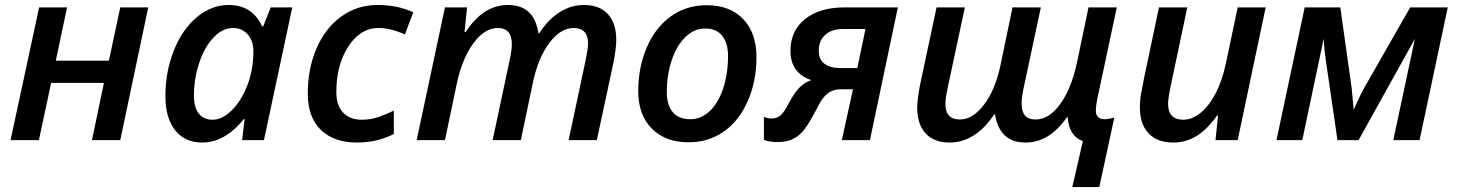

<svg xmlns="http://www.w3.org/2000/svg" viewBox="-20 -570 5933 781"><path d="M252.9 -540 207 -323.2H422.9L469.2 -540H583L469.2 0H354L402.8 -232.9H188L138.2 0H22.9L139.2 -540Z M801.8 9.8Q732.9 9.8 692.9 -39.8Q652.8 -89.4 652.8 -179.2Q652.8 -277.8 686.8 -363.8Q720.7 -449.7 780.3 -499.8Q839.8 -549.8 911.1 -549.8Q958.5 -549.8 992.7 -527.6Q1026.9 -505.4 1045.9 -462.9H1050.8L1081.1 -540H1168.9L1053.7 0H964.8L975.1 -85.9H972.2Q895 9.8 801.8 9.8ZM843.8 -83Q883.8 -83 922.4 -120.8Q960.9 -158.7 985.8 -222.2Q1010.7 -285.6 1010.7 -360.8Q1010.7 -403.8 987.8 -429.9Q964.8 -456.1 927.7 -456.1Q886.2 -456.1 849.6 -418.5Q813 -380.9 791 -316.2Q769 -251.5 769 -182.1Q769 -132.3 788.8 -107.7Q808.6 -83 843.8 -83Z M1433.1 9.8Q1337.4 9.8 1284.7 -42Q1231.9 -93.8 1231.9 -189.9Q1231.9 -291 1267.8 -373.8Q1303.7 -456.5 1368.7 -503.2Q1433.6 -549.8 1516.1 -549.8Q1596.2 -549.8 1661.1 -520L1627 -430.2Q1567.4 -456.1 1519 -456.1Q1445.8 -456.1 1397 -381.1Q1348.1 -306.2 1348.1 -195.8Q1348.1 -141.6 1375.5 -112.3Q1402.8 -83 1451.2 -83Q1487.3 -83 1518.8 -93.8Q1550.3 -104.5 1582 -120.1V-24.9Q1513.7 9.8 1433.1 9.8Z M2045.9 -549.8Q2153.3 -549.8 2169.9 -435.1H2173.8Q2210.4 -491.7 2257.1 -520.8Q2303.7 -549.8 2354 -549.8Q2418.9 -549.8 2452.9 -512.5Q2486.8 -475.1 2486.8 -407.2Q2486.8 -376 2476.1 -318.8L2407.7 0H2293L2362.8 -328.1Q2372.1 -374.5 2372.1 -393.1Q2372.1 -456.1 2313 -456.1Q2260.3 -456.1 2214.6 -395.5Q2168.9 -335 2147.9 -234.9L2098.6 0H1983.9L2053.7 -328.1Q2062 -368.2 2062 -390.1Q2062 -456.1 2004.9 -456.1Q1951.2 -456.1 1905.5 -394Q1859.9 -332 1837.9 -229L1790 0H1674.8L1790 -540H1879.9L1869.6 -439.9H1874Q1946.3 -549.8 2045.9 -549.8Z M2941.4 -342.8Q2941.4 -395 2917.5 -424.6Q2893.6 -454.1 2849.1 -454.1Q2803.7 -454.1 2767.8 -419.2Q2731.9 -384.3 2712.2 -324.5Q2692.4 -264.6 2692.4 -196.8Q2692.4 -142.6 2716.6 -113.8Q2740.7 -85 2788.1 -85Q2832 -85 2867.2 -118.2Q2902.3 -151.4 2921.9 -211.2Q2941.4 -271 2941.4 -342.8ZM3057.1 -337.9Q3057.1 -239.3 3021.5 -158.4Q2985.8 -77.6 2923.6 -34.4Q2861.3 8.8 2780.3 8.8Q2686.5 8.8 2631.3 -47.1Q2576.2 -103 2576.2 -199.2Q2576.2 -296.4 2611.1 -377.4Q2646 -458.5 2709 -503.7Q2772 -548.8 2854.5 -548.8Q2949.7 -548.8 3003.4 -492.2Q3057.1 -435.5 3057.1 -337.9Z M3400.4 -207Q3369.6 -207 3347.9 -190.9Q3326.2 -174.8 3308.6 -139.6Q3272 -68.4 3251.2 -42.5Q3230.5 -16.6 3204.8 -4.4Q3179.2 7.8 3143.6 7.8Q3108.9 7.8 3087.4 -1V-94.2Q3105 -87.9 3118.7 -87.9Q3140.1 -87.9 3155.3 -101.1Q3170.4 -114.3 3188.5 -149.9Q3212.9 -195.8 3233.9 -215.8Q3254.9 -235.8 3280.3 -244.1Q3195.3 -272.9 3195.3 -362.8Q3195.3 -444.8 3254.6 -492.4Q3314 -540 3417.5 -540H3632.3L3518.6 0H3404.3L3449.7 -207ZM3409.7 -452.1Q3363.8 -452.1 3337.2 -428.7Q3310.5 -405.3 3310.5 -363.8Q3310.5 -327.1 3334.2 -310.1Q3357.9 -293 3398.4 -293H3467.3L3500.5 -452.1Z M4213.9 -540 4143.6 -210.9Q4135.7 -173.8 4135.7 -149.9Q4135.7 -116.7 4149.2 -100.3Q4162.6 -84 4192.9 -84Q4246.6 -84 4291.7 -145.5Q4336.9 -207 4359.9 -311L4407.7 -540H4522.9L4442.9 -165Q4437.5 -137.2 4437.5 -120.1Q4437.5 -103 4446.8 -94Q4456.1 -85 4471.7 -85Q4489.3 -85 4512.7 -91.8L4451.7 190.9H4341.8L4384.8 3.9Q4328.6 -15.6 4322.8 -94.2H4320.8Q4249 9.8 4151.9 9.8Q4096.2 9.8 4065.7 -20.8Q4035.2 -51.3 4027.8 -105H4023.9Q3987.3 -48.3 3940.9 -19.3Q3894.5 9.8 3843.8 9.8Q3778.8 9.8 3744.9 -27.6Q3710.9 -64.9 3710.9 -132.8Q3710.9 -161.6 3721.7 -221.2L3789.6 -540H3904.8L3834.5 -210.9Q3825.7 -169.4 3825.7 -147Q3825.7 -84 3884.8 -84Q3937 -84 3982.9 -144.5Q4028.8 -205.1 4049.8 -305.2L4098.6 -540Z M4809.6 -540 4746.6 -242.2Q4731.4 -173.3 4731.4 -147.9Q4731.4 -83 4793.5 -83Q4828.6 -83 4863.3 -110.8Q4897.9 -138.7 4924.8 -190.2Q4951.7 -241.7 4966.3 -311L5014.6 -540H5128.4L5014.6 0H4924.3L4934.6 -100.1H4930.7Q4890.6 -43.5 4847.2 -16.8Q4803.7 9.8 4753.4 9.8Q4688 9.8 4652.3 -27.3Q4616.7 -64.5 4616.7 -133.8Q4616.7 -164.6 4622.6 -194.6Q4628.4 -224.6 4634.3 -254.9L4694.3 -540Z M5735.4 -412.1Q5734.4 -410.6 5733.6 -408.9Q5732.9 -407.2 5506.3 0H5420.4L5372.6 -328.1Q5366.7 -365.7 5364.3 -412.1L5277.3 0H5172.4L5287.1 -540H5432.1L5478.5 -209L5486.3 -123Q5516.1 -192.4 5542.5 -235.8L5716.3 -540H5869.1L5754.4 0H5647.5Z"/></svg>

Font: Open Sans Semibold
Style: Italic
Weight: 600
Italic angle: -12°
Foundry: Ascender Corporation
Version: Version 1.10